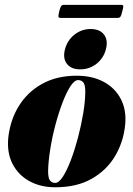

<svg xmlns="http://www.w3.org/2000/svg" viewBox="-20 -784 565 814"><path d="M305 -463Q371.5 -463 419.8 -437Q468 -411 492.5 -363.8Q517 -316.5 510.5 -253.5Q503 -181 467.2 -121.2Q431.5 -61.5 368.2 -25.8Q305 10 214 10Q152 10 104.8 -16Q57.5 -42 33.2 -89.2Q9 -136.5 15 -199Q23 -274.5 59.5 -334Q96 -393.5 158.2 -428.2Q220.5 -463 305 -463ZM214 -8.5Q229.5 -8.5 246.8 -35.2Q264 -62 280.5 -105.5Q297 -149 310.5 -200.2Q324 -251.5 332.5 -301.8Q341 -352 341.5 -391.5Q342 -424 333.5 -434.2Q325 -444.5 311.5 -444.5Q295.5 -444.5 278.2 -417.8Q261 -391 244.5 -347.5Q228 -304 214.5 -252.8Q201 -201.5 193 -151.2Q185 -101 184 -61.5Q183.5 -29.5 191.8 -19Q200 -8.5 214 -8.5ZM320 -490Q281.5 -490 263.5 -513.5Q245.5 -537 255.5 -575Q265.5 -613.5 295.8 -637.2Q326 -661 364 -661Q403 -661 421 -637.2Q439 -613.5 429 -575Q419 -537 389 -513.5Q359 -490 320 -490ZM231 -735.5Q235.5 -753 239.2 -758.2Q243 -763.5 252 -763.5H492.5Q501.5 -763.5 502.5 -759Q503.5 -754.5 498.5 -736Q494.5 -719 490.8 -713.5Q487 -708 478 -708H237.5Q228.5 -708 227.8 -713.2Q227 -718.5 231 -735.5Z"/></svg>

Font: Fraunces 144pt Black
Style: Italic
Weight: 900
Italic angle: -16°
Version: Version 1.000;[0bf87f6ff]